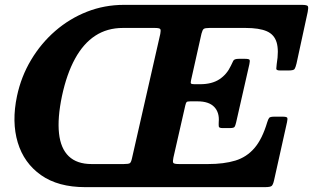

<svg xmlns="http://www.w3.org/2000/svg" viewBox="-20 -770 1288 790"><path d="M600 -750H490Q410 -750 338 -721.8Q266 -693.5 207.2 -642.5Q148.5 -591.5 107.8 -523.2Q67 -455 50 -375Q27.5 -268.5 53 -183.8Q78.5 -99 148.8 -49.5Q219 0 330.5 0H440.5L452 -95H357Q296.5 -95 263 -127Q229.5 -159 222.8 -221.5Q216 -284 235 -375Q254.5 -466 288.8 -528.5Q323 -591 372 -623Q421 -655 485.5 -655H588ZM742.5 -336.5Q745 -347 747.8 -350Q750.5 -353 763 -353H793Q839.5 -353 861.5 -330Q883.5 -307 880 -267.5Q879.5 -256.5 880.2 -249.8Q881 -243 896 -243H924.5Q942 -243 945.2 -248Q948.5 -253 951.5 -266L1006 -505.5Q1009 -519.5 1006.8 -523.8Q1004.5 -528 987 -528H963Q943.5 -528 939.8 -519.8Q936 -511.5 930 -499.5Q913.5 -464 882.8 -443.8Q852 -423.5 803.5 -423.5H780.5Q769 -423.5 766.2 -426.2Q763.5 -429 766 -439.5L809 -631.5Q813 -647 818.2 -651Q823.5 -655 842 -655H990.5Q1046.5 -655 1077.5 -641.5Q1108.5 -628 1118.2 -595.5Q1128 -563 1118.5 -506Q1117 -494.5 1116.8 -487.2Q1116.5 -480 1133 -480H1166.5Q1188 -480 1192 -486Q1196 -492 1200 -508.5L1246 -720.5Q1249.5 -738 1247 -744Q1244.5 -750 1221.5 -750H548.5Q538 -750 532.5 -747.5Q527 -745 527 -733.5V-677.5Q527 -662.5 531.8 -658.8Q536.5 -655 551 -655H617Q636.5 -655 639.5 -650.2Q642.5 -645.5 639.5 -630.5L523 -118.5Q519.5 -102.5 514.5 -98.8Q509.5 -95 489 -95H414Q397 -95 392.5 -90.8Q388 -86.5 388 -68.5V-18.5Q388 -6 392.5 -3Q397 0 408.5 0H1069.5Q1092 0 1097.8 -5Q1103.5 -10 1107.5 -27.5L1161 -267.5Q1164 -281 1161.8 -285.5Q1159.5 -290 1141.5 -290H1109.5Q1091.5 -290 1087.5 -285Q1083.5 -280 1079.5 -267Q1059 -198 1027 -160.8Q995 -123.5 948.2 -109.2Q901.5 -95 836 -95H717Q695.5 -95 692.8 -100.2Q690 -105.5 693.5 -121.5Z"/></svg>

Font: Besley
Style: Bold Italic
Weight: 700
Italic angle: -13°
Designer: Owen Earl
Foundry: indestructible type*
Version: Version 2.001